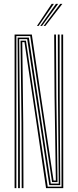

<svg xmlns="http://www.w3.org/2000/svg" viewBox="-20 -980 406 1000"><path d="M56 0V-800H145.8L193.8 -474.2L259 -39.8H270.8L264.2 -477L262.2 -800H271.5L273.5 -477L279.5 -31.8H251.2L137.5 -792H65.2V0ZM74.2 0V-342.5L71.8 -784.2H130.2L244.5 -23.8H286L282 -477L281.2 -800H290.5L291 -477L293.8 -15.8H236.8L121.8 -776.2H80L83.5 -342.5V0ZM93 0 92 -342.5 87 -768.2H115L228.5 -7.8H300.5L299.5 -800H308.8L309.5 0H219.8L169.5 -343.8L107.5 -760.5H96L101 -342.5L102.2 0ZM172.5 -845 249.2 -959.8H260.5L181.2 -845ZM207.2 -845 293.5 -959.8H304.8L216.2 -845ZM189.8 -845 271.2 -959.8H282.8L198.8 -845Z"/></svg>

Font: Big Shoulders Inline Display Light
Style: Regular
Weight: 300
Designer: Patric King
Foundry: XO Type Co
Version: Version 1.000